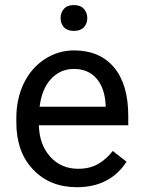

<svg xmlns="http://www.w3.org/2000/svg" viewBox="-20 -740 570 769"><path d="M287.6 9.8Q180.2 9.8 112.8 -60.8Q45.4 -131.3 45.4 -249.5V-266.1Q45.4 -344.7 75.4 -406.5Q105.5 -468.3 159.4 -503.2Q213.4 -538.1 276.4 -538.1Q379.4 -538.1 436.5 -470.2Q493.7 -402.3 493.7 -275.9V-238.3H135.7Q137.7 -160.2 181.4 -112.1Q225.1 -64 292.5 -64Q340.3 -64 373.5 -83.5Q406.7 -103 431.6 -135.3L486.8 -92.3Q420.4 9.8 287.6 9.8ZM276.4 -463.9Q221.7 -463.9 184.6 -424.1Q147.5 -384.3 138.7 -312.5H403.3V-319.3Q399.4 -388.2 366.2 -426Q333 -463.9 276.4 -463.9ZM222.7 -667.5Q222.7 -689.5 236.1 -704.6Q249.5 -719.7 275.9 -719.7Q302.2 -719.7 315.9 -704.6Q329.6 -689.5 329.6 -667.5Q329.6 -645.5 315.9 -630.9Q302.2 -616.2 275.9 -616.2Q249.5 -616.2 236.1 -630.9Q222.7 -645.5 222.7 -667.5Z"/></svg>

Font: SteelSelectRoboto
Style: Roboto-Regular
Weight: 400
Designer: Google
Version: Version 2.137; 2017